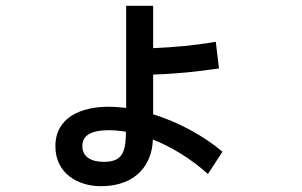

<svg xmlns="http://www.w3.org/2000/svg" viewBox="-20 -573 1040 662"><path d="M414 -104C412 -40 394 -15 338 -15C296 -15 264 -31 264 -69C264 -103 288 -124 357 -124C375 -124 394 -122 414 -119ZM171 -69C171 27 251 69 328 69C452 69 505 -9 507 -92C570 -67 637 -27 697 27L747 -50C682 -105 595 -152 508 -179V-189V-316C584 -318 660 -326 735 -337L724 -429C649 -416 580 -410 508 -407V-553H415V-201C394 -203 374 -205 355 -205C259 -205 171 -168 171 -69Z"/></svg>

Font: KT Kiyosuna Sans Bold
Style: Regular
Weight: 700
Designer: [Zen Kaku Gothic] Yoshimichi Ohira
Version: Version 1.010;Glyphs 3.1.2 (3151)